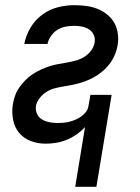

<svg xmlns="http://www.w3.org/2000/svg" viewBox="-20 -548 540 743"><path d="M271 175 309 -56Q294 -40 276 -27.5Q258 -15 238.5 -7Q219 1 198 4.5Q177 8 157 8Q126 8 98.5 -2.5Q71 -13 53.5 -34.5Q36 -56 30.5 -85.5Q25 -115 30 -146Q33 -163 39 -179.5Q45 -196 55.5 -210.5Q66 -225 78.5 -238Q91 -251 106.5 -261Q122 -271 138 -278.5Q154 -286 171 -291.5Q188 -297 205 -300Q222 -303 239 -306Q256 -309 273 -313.5Q290 -318 305.5 -327.5Q321 -337 332 -351.5Q343 -366 346 -383Q349 -399 343 -412.5Q337 -426 325 -434Q313 -442 298 -445Q283 -448 267 -448Q251 -448 234.5 -445Q218 -442 203 -433Q188 -424 177.5 -409Q167 -394 164 -378H74Q80 -410 97.5 -440Q115 -470 142.5 -490.5Q170 -511 202.5 -519.5Q235 -528 267 -528Q291 -528 313.5 -525Q336 -522 356.5 -514Q377 -506 394.5 -492Q412 -478 422.5 -459Q433 -440 436 -417.5Q439 -395 435 -372Q432 -355 425.5 -338.5Q419 -322 409 -307.5Q399 -293 386 -280.5Q373 -268 358 -258Q343 -248 326.5 -240.5Q310 -233 293.5 -228Q277 -223 259.5 -219.5Q242 -216 226 -213.5Q210 -211 192.5 -206.5Q175 -202 160 -192.5Q145 -183 133.5 -168.5Q122 -154 119 -137Q117 -121 123.5 -107Q130 -93 143 -85.5Q156 -78 171.5 -75Q187 -72 203 -72Q214 -72 225.5 -73Q237 -74 249 -77Q261 -80 272.5 -85Q284 -90 294 -97Q304 -104 312 -114Q320 -124 322 -136L330 -181H412L353 175Z"/></svg>

Font: Iosevka Curly Medium
Style: Italic
Weight: 500
Italic angle: -9°
Monospace: yes
Designer: Belleve Invis
Foundry: Belleve Invis
Version: Version 22.1.2; ttfautohint (v1.8.4)